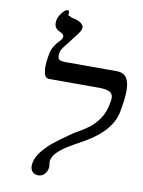

<svg xmlns="http://www.w3.org/2000/svg" viewBox="-100 -963 801 1077"><g transform="rotate(10 300.0 -424.5)"><path d="M425 -194Q362 -159.5 328.8 -139Q295.5 -118.5 272.2 -95.2Q249 -72 244.5 -46L245 -26.5Q247.5 -21.5 247.5 -14.5Q247.5 -12 246.5 -5Q242 19 227.8 32.5Q213.5 46 194.5 46Q173 46 161 33.2Q149 20.5 149 -1.5Q149 -9 150.5 -17Q156.5 -52 185.2 -86.8Q214 -121.5 246.5 -147.2Q279 -173 323 -203.5Q343 -217 351 -223Q363.5 -230.5 369.5 -233.5Q405.5 -254 433.2 -274.8Q461 -295.5 486.2 -331.8Q511.5 -368 520.5 -419Q521 -422.5 523 -433.5Q525 -444.5 525 -453Q525 -474.5 507.8 -485.8Q490.5 -497 443.5 -497H161.5Q148.5 -497 140.5 -506.2Q132.5 -515.5 131 -532.5Q128 -544 128 -561Q128 -587 134.5 -624Q138.5 -648.5 144.5 -663.2Q150.5 -678 168.5 -702Q185.5 -719 191.5 -727.2Q197.5 -735.5 197.5 -745Q197.5 -751.5 193 -756Q188.5 -760.5 178 -766.5Q159 -774.5 150.8 -785.5Q142.5 -796.5 142.5 -813Q142.5 -821 144 -830Q146 -842.5 155.5 -858Q165 -873.5 176.2 -884.2Q187.5 -895 195 -895Q206 -895 206 -884.5Q206 -883 205 -877L206 -866Q212.5 -866 225 -858Q251 -852.5 266.5 -845.8Q282 -839 285 -832.5Q295 -826.5 295 -813Q295 -808.5 294.5 -806Q293 -796 280.5 -778.5Q268 -761 243.5 -730.5Q218.5 -699.5 206.5 -682.8Q194.5 -666 193 -656Q191 -645.5 191 -635Q191 -617.5 201.2 -611.8Q211.5 -606 239 -606H524Q565.5 -606 582.8 -580.8Q600 -555.5 600 -508Q600 -466 586 -388Q576.5 -333 535.8 -284Q495 -235 425 -194Z"/></g></svg>

Font: JuliaMono Italic
Style: Regular
Weight: 400
Italic angle: -9°
Monospace: yes
Designer: cormullion
Foundry: corm
Version: Version 0.049; ttfautohint (v1.8.4)